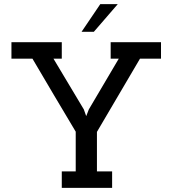

<svg xmlns="http://www.w3.org/2000/svg" viewBox="-20 -903 829 923"><path d="M519 0V-79H446V-269Q498 -357 549.5 -445Q601 -533 653 -621H754V-700H512V-621H551L407 -377L395 -346H394L383 -377Q346 -438 310 -499Q274 -560 237 -621H277V-700H35V-621H136Q188 -533 239.5 -445.5Q291 -358 344 -270V-79H277V0ZM431 -750Q460 -783 488.5 -816.5Q517 -850 546 -883H462Q439 -850 417 -816.5Q395 -783 372 -750Z"/></svg>

Font: Josefin Slab Thin
Style: Bold
Weight: 700
Version: Version 2.000